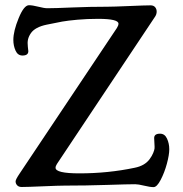

<svg xmlns="http://www.w3.org/2000/svg" viewBox="-20 -726 714 751"><path d="M232.9 0Q211.4 0 148.7 2.7Q85.9 5.4 64.9 5.4Q53.2 5.4 47.1 -1.2Q41 -7.8 41 -16.6Q41 -23.9 56.6 -46.9L437 -616.2Q443.4 -626 443.4 -633.3Q443.4 -652.3 363.3 -652.3Q320.3 -652.3 283 -648.9Q245.6 -645.5 223.4 -641.6Q201.2 -637.7 162.1 -629.4Q117.7 -620.1 101.1 -596.7Q92.3 -584 89.6 -571.8Q86.9 -559.6 88.9 -543.2Q90.8 -526.9 90.8 -525.9Q90.8 -508.8 67.9 -508.8Q49.3 -508.8 40.8 -528.1Q32.2 -547.4 32.2 -569.8Q32.2 -604.5 53 -655Q73.7 -705.6 93.3 -705.6Q106.9 -705.6 130.1 -699.7Q153.3 -693.8 165 -693.8Q194.8 -693.8 262.7 -696.8Q330.6 -699.7 400.9 -699.7Q422.4 -699.7 485.1 -702.4Q547.9 -705.1 568.8 -705.1Q580.6 -705.1 586.7 -698Q592.8 -690.9 592.8 -680.7Q592.8 -670.9 587.4 -662.1L202.6 -84.5Q197.3 -76.2 197.3 -69.8Q197.3 -47.9 290.5 -47.9Q402.8 -47.9 506.8 -69.8Q545.9 -77.6 564.9 -103Q574.7 -116.2 579.3 -127.9Q584 -139.6 584.5 -145.5Q585 -151.4 584 -165.3Q583 -179.2 583 -186Q583 -203.1 606 -203.1Q624.5 -203.1 633.3 -183.8Q642.1 -164.6 642.1 -142.1Q642.1 -120.6 632.8 -85.9Q623.5 -51.3 608.6 -22.7Q593.8 5.9 580.6 5.9Q566.9 5.9 543.7 0.2Q520.5 -5.4 508.8 -5.4Q481.4 -5.4 398.7 -2.7Q315.9 0 232.9 0Z"/></svg>

Font: Cooper*
Style: Regular
Weight: 400
Designer: Owen Earl
Foundry: indestructible type*
Version: Version 0.001